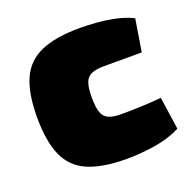

<svg xmlns="http://www.w3.org/2000/svg" viewBox="-100 -614 727 726"><g transform="rotate(-20 264.0 -251.0)"><path d="M294 -514Q325 -514 362 -511Q399 -508 436 -500Q473 -492 503 -477L482 -347Q434 -347 398 -347Q362 -347 330 -347Q298 -347 279.5 -339Q261 -331 253.5 -310.5Q246 -290 246 -251Q246 -212 253.5 -191Q261 -170 279.5 -162Q298 -154 330 -154Q347 -154 372.5 -154.5Q398 -155 429 -156.5Q460 -158 491 -161L510 -30Q466 -7 408 2.5Q350 12 292 12Q194 12 135.5 -13.5Q77 -39 51.5 -97Q26 -155 26 -251Q26 -348 52 -405.5Q78 -463 137 -488.5Q196 -514 294 -514Z"/></g></svg>

Font: Exo 2 Black
Style: Regular
Weight: 900
Designer: Natanael Gama
Foundry: Natanael Gama
Version: Version 2.010